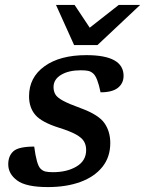

<svg xmlns="http://www.w3.org/2000/svg" viewBox="-20 -749 590 780"><path d="M119 -153.5Q128.5 -80.5 144 -64.5Q153 -55 164.5 -52.2Q176 -49.5 195 -49.5Q252.5 -49.5 291.2 -72.8Q330 -96 330 -139.5Q330 -159 321.5 -174Q313 -189 289 -202.5Q265 -216 218.5 -230.5Q149 -252.5 123.5 -282.2Q98 -312 98 -358Q98 -434.5 160.8 -479.8Q223.5 -525 331 -525Q482 -525 482 -441Q482 -410.5 459 -392.2Q436 -374 388.5 -374Q376 -435.5 358.5 -450.5Q349 -459 337.5 -461.2Q326 -463.5 308.5 -463.5Q259 -463.5 228.2 -445Q197.5 -426.5 197.5 -395.5Q197.5 -378.5 204.8 -365.8Q212 -353 235.8 -340Q259.5 -327 308 -309.5Q380.5 -283 404.2 -249Q428 -215 428 -168Q428 -111 396 -71Q364 -31 307 -10Q250 11 174.5 11Q86 11 49.8 -15.8Q13.5 -42.5 13.5 -81.5Q13.5 -116 34.8 -134.8Q56 -153.5 119 -153.5ZM549.5 -729 376 -566H281L207.5 -729H283L344.5 -636.5L462.5 -729Z"/></svg>

Font: Newsreader 6pt Medium
Style: Italic
Weight: 500
Italic angle: -17°
Designer: Hugues Gentile
Foundry: Production Type
Version: Version 1.003; ttfautohint (v1.8.3)